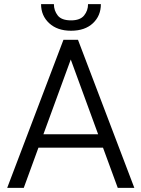

<svg xmlns="http://www.w3.org/2000/svg" viewBox="-20 -902 679 922"><path d="M625 0 354.5 -710.9H284.7L14.6 0H94.2L164.6 -192.9H474.6L545.4 0ZM319.8 -616.2 451.2 -257.3H188.5ZM402.8 -882.3C402.8 -861.3 396.5 -843.3 383.8 -827.6C371.1 -812 350.1 -804.2 321.3 -804.2C291 -804.2 269.5 -812 257.3 -827.6C245.1 -843.3 238.8 -861.3 238.8 -882.3H177.2C177.2 -844.7 190.4 -814.5 216.3 -790.5C242.2 -766.6 276.9 -754.4 321.3 -754.4C365.7 -754.4 400.9 -766.6 426.3 -790.5C451.7 -814.5 464.4 -844.7 464.4 -882.3Z"/></svg>

Font: Vazirmatn Light
Style: Regular
Weight: 300
Designer: Saber Rastikerdar
Foundry: Saber Rastikerdar
Version: Version 33.003